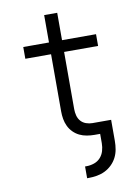

<svg xmlns="http://www.w3.org/2000/svg" viewBox="-97 -743 744 1029"><g transform="rotate(-10 275.0 -228.5)"><path d="M292 222V158H300Q321 158 341.5 151Q362 144 376 128.5Q390 113 396 92.5Q402 72 402 51V0H371Q351 0 330 -3.5Q309 -7 290.5 -16Q272 -25 257 -40Q242 -55 233 -74Q224 -93 220.5 -113.5Q217 -134 217 -155V-466H77V-530H217V-679H288V-530H473V-466H288V-155Q288 -137 292.5 -119.5Q297 -102 308.5 -89Q320 -76 337 -70Q354 -64 371 -64H473V51Q473 74 469 97Q465 120 454.5 140.5Q444 161 427 177.5Q410 194 389.5 204Q369 214 346 218Q323 222 300 222Z"/></g></svg>

Font: Lode Term
Style: Regular
Weight: 400
Monospace: yes
Designer: Belleve Invis
Foundry: Belleve Invis
Version: Version 29.2.0